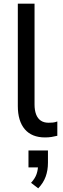

<svg xmlns="http://www.w3.org/2000/svg" viewBox="-20 -739 342 1045"><path d="M225 9Q153 9 115 -35.5Q77 -80 77 -162V-719H168V-170Q168 -139 176.5 -116.5Q185 -94 202 -82.5Q219 -71 244 -71Q256 -71 267.5 -72Q279 -73 292 -78V0Q276 4 260 6.5Q244 9 225 9ZM188 286 149 256Q171 232 179 208.5Q187 185 187 160L208 172H135V80H241V147Q241 188 228.5 222.5Q216 257 188 286Z"/></svg>

Font: Nunitoga
Style: Medium
Weight: 500
Designer: Vernon Adams
Foundry: Vernon Adams
Version: Version 1.0